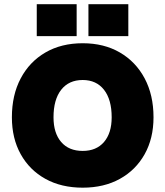

<svg xmlns="http://www.w3.org/2000/svg" viewBox="-20 -860 764 888"><path d="M389 -840.5H573.5V-693H389ZM150 -840.5H334.5V-693H150ZM35 -317.5Q35 -420.5 75.8 -497.5Q116.5 -574.5 190 -617.2Q263.5 -660 362.5 -660Q461 -660 534.5 -617.2Q608 -574.5 649 -497.5Q690 -420.5 690 -317.5Q690 -220 649 -146.8Q608 -73.5 534.5 -32.8Q461 8 362.5 8Q263.5 8 190 -32.8Q116.5 -73.5 75.8 -146.8Q35 -220 35 -317.5ZM496.5 -317.5Q496.5 -399.5 461 -444.8Q425.5 -490 362.5 -490Q298.5 -490 263 -444.8Q227.5 -399.5 227.5 -317.5Q227.5 -244.5 263 -203.2Q298.5 -162 362.5 -162Q425.5 -162 461 -203.2Q496.5 -244.5 496.5 -317.5Z"/></svg>

Font: Overused Grotesk Black
Style: Regular
Weight: 900
Version: Version 0.004